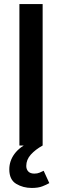

<svg xmlns="http://www.w3.org/2000/svg" viewBox="-20 -720 307 950"><path d="M76 0V-700H191V0ZM137 210Q94 210 60 189.5Q26 169 26 118Q26 76 52 41Q78 6 133 -20L191 0Q155 20 132.5 45Q110 70 110 101Q110 118 120 128.5Q130 139 150 139Q165 139 176.5 134Q188 129 196 125L224 186Q210 194 189.5 202Q169 210 137 210Z"/></svg>

Font: Outfit Thin Medium
Style: Regular
Weight: 500
Version: Version 1.100;gftools[0.9.27]